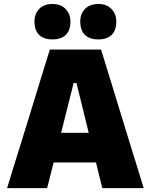

<svg xmlns="http://www.w3.org/2000/svg" viewBox="-20 -968 774 988"><path d="M16.5 0Q34 -57 53.5 -120.8Q73 -184.5 91 -241L166.5 -486Q187 -552.5 203.2 -605.8Q219.5 -659 236.5 -713H500Q517.5 -656.5 533.8 -603.5Q550 -550.5 570 -486L645 -241Q663.5 -181.5 682.8 -119.2Q702 -57 719.5 0H506.5Q498.5 -32 490.2 -65.5Q482 -99 474 -132H256Q247.5 -98.5 239 -65Q230.5 -31.5 222.5 0ZM359 -541 294.5 -284.5H436.5L373.5 -541ZM485.5 -765Q442 -765 417.5 -788Q393 -811 393 -857.5Q393 -897.5 417.8 -922.5Q442.5 -947.5 486.5 -947.5Q529.5 -947.5 554 -921.5Q578.5 -895.5 578.5 -857.5Q578.5 -811 554 -788Q529.5 -765 485.5 -765ZM249.5 -765Q206 -765 181.8 -788Q157.5 -811 157.5 -857.5Q157.5 -897.5 182 -922.5Q206.5 -947.5 250.5 -947.5Q293.5 -947.5 318 -921.5Q342.5 -895.5 342.5 -857.5Q342.5 -811 318 -788Q293.5 -765 249.5 -765Z"/></svg>

Font: Commissioner ExtraBold
Style: Regular
Weight: 800
Designer: Kostas Bartsokas
Foundry: Kostas Bartsokas
Version: Version 1.000; ttfautohint (v1.8.3)